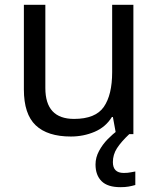

<svg xmlns="http://www.w3.org/2000/svg" viewBox="-20 -556 658 796"><path d="M533 -536V0H461L448 -71H444Q418 -29 372 -9.5Q326 10 274 10Q177 10 128 -36.5Q79 -83 79 -185V-536H168V-191Q168 -63 287 -63Q376 -63 410.5 -113Q445 -163 445 -257V-536ZM448 116Q448 161 493 161Q510 161 521.5 158.5Q533 156 541 155V211Q527 215 513 217.5Q499 220 479 220Q426 220 401 195Q376 170 376 126Q376 97 390.5 70Q405 43 426.5 21Q448 -1 468 -15L516 0Q482 32 465 58.5Q448 85 448 116Z"/></svg>

Font: Noto Sans IKEA
Style: Regular
Weight: 400
Designer: Monotype Design Team
Foundry: Monotype Imaging Inc.
Version: Version 2.001